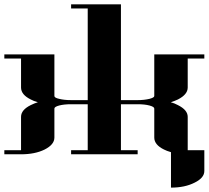

<svg xmlns="http://www.w3.org/2000/svg" viewBox="-20 -712 963 886"><path d="M0 0V-19H77.1V-172.9Q77.1 -205.1 122.1 -227.1Q138.7 -235.4 154.8 -240.2Q135.3 -245.6 122.1 -252.9Q77.1 -274.9 77.1 -308.1V-441.9H0V-460.9H231V-269Q231 -260.7 252.9 -255.9Q275.9 -250 308.1 -250H384.8V-672.9H308.1V-691.9H538.1V-250H615.2Q645.5 -250 669.9 -255.9Q691.9 -261.7 691.9 -269V-460.9H922.9V-441.9H846.2V-308.1Q846.2 -275.9 800.8 -252.9Q786.6 -246.1 768.1 -240.2Q785.6 -235.4 800.8 -227.1Q846.2 -204.6 846.2 -172.9V-19H922.9V77.1Q922.9 108.9 877.9 130.9Q833 153.8 769 153.8V-9.8Q749 -15.6 736.8 -22Q691.9 -43.9 691.9 -77.1V-210.9Q691.9 -219.2 669.9 -225.1Q647.9 -231 615.2 -231H538.1V-19H615.2V0H308.1V-19H384.8V-231H308.1Q275.4 -231 252.9 -225.1Q231 -219.2 231 -210.9V-77.1Q231 -44.9 186 -22Q141.6 0 77.1 0Z"/></svg>

Font: Hjet
Style: Regular
Weight: 400
Designer: T. Christopher White
Version: Version 1.2